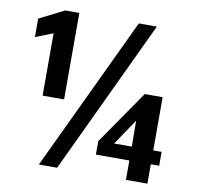

<svg xmlns="http://www.w3.org/2000/svg" viewBox="-87 -903 1046 995"><g transform="rotate(10 436.0 -405.0)"><path d="M138 -355V-683L46 -647V-744L177 -810H251V-355ZM181 0 564 -810H659L277 0ZM639 0V-102H463V-173L658 -455H752V-175H796V-102H752V0ZM546 -175H639L638 -311Z"/></g></svg>

Font: Oswald SemiBold
Style: Regular
Weight: 600
Designer: Vernon Adams
Foundry: Vernon Adams
Version: Version 4.100; ttfautohint (v1.8.1.43-b0c9)